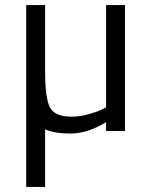

<svg xmlns="http://www.w3.org/2000/svg" viewBox="-20 -520 600 762"><path d="M401 -500H476V0H401V-35Q326 10 260.5 10Q195 10 159 -7V222H84V-500H159V-240Q159 -131 178 -94Q197 -57 264 -57Q297 -57 331 -66.5Q365 -76 383 -85L401 -94Z"/></svg>

Font: Titillium-CLs Web
Style: CLs-Regular
Weight: 400
Version: Version 1.002;PS 57.000;hotconv 1.0.70;makeotf.lib2.5.55311